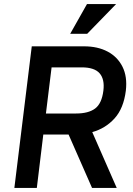

<svg xmlns="http://www.w3.org/2000/svg" viewBox="-20 -929 658 949"><path d="M410 -909H554L411 -762H327ZM137 -700H396Q463 -700 512 -674Q561 -648 585.5 -599Q610 -550 602 -481Q591 -393 546 -343.5Q501 -294 436 -276L557 0H435L319 -264H194L162 0H51ZM384 -596H235L207 -368H356Q417 -368 450 -392.5Q483 -417 491 -481Q498 -537 472.5 -566.5Q447 -596 384 -596Z"/></svg>

Font: Haskoy SemiBold
Style: Italic
Weight: 600
Designer: Ertekin Erdin
Foundry: Ertekin Erdin
Version: Version 2.000; ttfautohint (v1.8.4.7-5d5b)